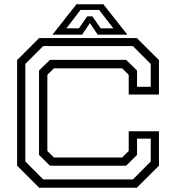

<svg xmlns="http://www.w3.org/2000/svg" viewBox="-20 -878 824 898"><path d="M163 0 60 -103V-597L163 -700H620L723.5 -597V-436H582V-528L551.5 -558.5H232L201.5 -528V-172L232 -141.5H551.5L582 -172V-264H723.5V-103L620 0ZM182 -39H601.5L685 -122.5V-229.5H621V-153.5L570 -103H213.5L162.5 -153.5V-548L213.5 -598H570L621 -548V-472H685V-579L601.5 -662.5H182L98.5 -579V-122.5ZM337.5 -858H463.5L575.5 -716H437L400.5 -770L364 -716H225.5ZM356.5 -831.5 290.5 -745.5H349L388 -801.5H412L451 -745.5H510L443.5 -831.5Z"/></svg>

Font: Tourney Expanded
Style: Regular
Weight: 400
Width: 7
Designer: Tyler Finck
Foundry: Etcetera Type Co
Version: Version 1.010; ttfautohint (v1.8.3)